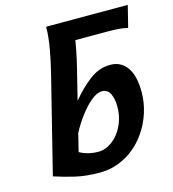

<svg xmlns="http://www.w3.org/2000/svg" viewBox="-115 -869 876 975"><g transform="rotate(-15 323.0 -381.0)"><path d="M235.4 -210.9 211.9 -116.2Q236.8 -103 260.3 -97.4Q283.7 -91.8 308.1 -91.8Q334.5 -91.8 358.4 -103.3Q382.3 -114.7 401.9 -134.3Q429.2 -161.6 445.6 -201.9Q461.9 -242.2 461.9 -288.1Q461.9 -330.1 448.5 -357.2Q435.1 -384.3 404.8 -384.3Q379.9 -384.3 349.1 -359.1Q318.4 -334 288.3 -294.2Q258.3 -254.4 235.4 -210.9ZM217.3 -773.9H354Q354 -747.1 348.4 -705.6Q342.8 -664.1 334 -618.9Q325.2 -573.7 315.4 -534.7L274.4 -369.1Q319.3 -424.3 370.4 -463.6Q421.4 -502.9 481 -502.9Q537.1 -502.9 568.6 -458.5Q600.1 -414.1 600.1 -328.1Q600.1 -274.9 583.5 -221.9Q566.9 -168.9 535.4 -123Q503.9 -77.1 460 -44.4Q424.3 -18.1 381.6 -2.9Q338.9 12.2 289.6 12.2Q218.8 12.2 162.4 -0.7Q106 -13.7 53.7 -31.2L179.2 -534.7Q192.9 -588.4 205.1 -654.5Q217.3 -720.7 217.3 -773.9ZM271.5 -669.9 297.4 -773.9H646.5L618.2 -660.2Q593.8 -666.5 565.7 -668.2Q537.6 -669.9 507.8 -669.9Z"/></g></svg>

Font: Andika
Style: Bold Italic
Weight: 700
Italic angle: -14°
Designer: Victor Gaultney, Annie Olsen, Julie Remington, Don Collingsworth, Eric Hays, Becca Hirsbrunner
Foundry: SIL International
Version: Version 6.101